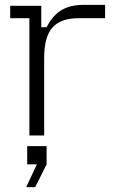

<svg xmlns="http://www.w3.org/2000/svg" viewBox="-20 -558 486 791"><path d="M101 0V-483H22V-534H150V-446H172Q196 -493 232 -515.5Q268 -538 324 -538H413V-483H303Q230 -483 196 -444.5Q162 -406 162 -321V0ZM88 213 132 119H92V44H172V119L125 213Z"/></svg>

Font: Mozilla Headline ExtraLight
Style: Regular
Weight: 200
Designer: Studio DRAMA
Foundry: Studio DRAMA
Version: Version 1.000